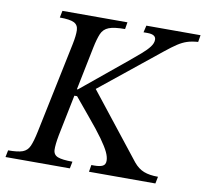

<svg xmlns="http://www.w3.org/2000/svg" viewBox="-88 -739 879 820"><g transform="rotate(10 352.0 -328.5)"><path d="M266 0H-13L-7 -30Q35 -30 55.5 -37.5Q76 -45 85.5 -66.5Q95 -88 104 -131L186 -525Q194 -564 193 -586.5Q192 -609 174 -618Q156 -627 112 -627L118 -657H400L395 -627Q348 -627 325 -618Q302 -609 292.5 -586.5Q283 -564 275 -525L195 -131Q187 -88 188 -66.5Q189 -45 208.5 -37.5Q228 -30 272 -30ZM637 0H349L354 -30H367Q390 -30 402.5 -36Q415 -42 415 -59Q415 -75 405.5 -95.5Q396 -116 372.5 -149Q349 -182 306 -233L233 -321L306 -366L537 -73Q557 -49 581.5 -39.5Q606 -30 643 -30ZM261 -309H224L230 -338H241L432 -495Q461 -519 483 -538Q505 -557 517 -573Q529 -589 529 -604Q529 -627 492 -627H475L482 -657H717L712 -627Q684 -625 664.5 -618.5Q645 -612 625 -599Q605 -586 574 -561Z"/></g></svg>

Font: STIX Two Text
Style: Italic
Weight: 400
Italic angle: -12°
Designer: Ross Mills, John Hudson & Paul Hanslow, Tiro Typeworks Ltd; with prior portions MicroPress Inc. and Coen Hoffman, Elsevi
Foundry: Tiro Typeworks Ltd
Version: Version 2.13 b171